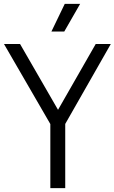

<svg xmlns="http://www.w3.org/2000/svg" viewBox="-38 -966 588 986"><path d="M531 -740 297 -329.5V0H220.5V-329L-17.5 -740H65L260 -402L453.5 -740ZM226 -804 294.5 -946H373.5L292 -804Z"/></svg>

Font: Encode Sans Condensed
Style: Regular
Weight: 400
Width: 3
Designer: Multiple Designers
Foundry: Impallari Type
Version: Version 2.000